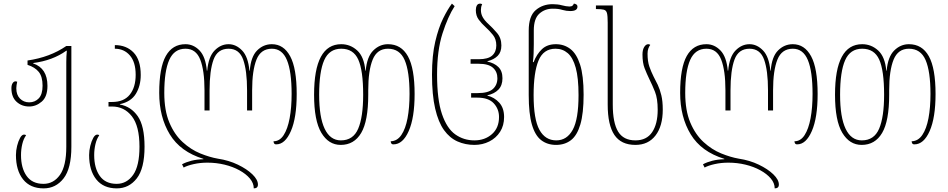

<svg xmlns="http://www.w3.org/2000/svg" viewBox="-20 -790 5233 1060"><path d="M221 250Q147 250 107.5 200.5Q68 151 68 66Q68 41 74.5 15Q81 -11 91 -29Q101 -47 113 -47Q117 -47 119.5 -46Q122 -45 124 -43Q110 -24 103 5.5Q96 35 96 66Q96 138 127 181.5Q158 225 220 225Q276 225 311 175.5Q346 126 346 20V-447Q346 -479 349 -510H346Q271 -456 163 -442V-440Q242 -413 242 -316Q242 -256 210.5 -229Q179 -202 141 -202Q100 -202 71.5 -228Q43 -254 43 -303Q43 -320 49.5 -330.5Q56 -341 66 -341Q69 -341 75 -339Q73 -329 71.5 -320.5Q70 -312 70 -303Q70 -266 90.5 -245.5Q111 -225 141 -225Q173 -225 194 -247Q215 -269 215 -317Q215 -367 194 -393Q173 -419 132 -432V-456Q194 -465 247.5 -485Q301 -505 346 -536H374V20Q374 140 331 195Q288 250 221 250Z M625 250Q551 250 511.5 200.5Q472 151 472 66Q472 41 478.5 15Q485 -11 495 -29Q505 -47 517 -47Q521 -47 523.5 -46Q526 -45 528 -43Q514 -24 507 5.5Q500 35 500 66Q500 138 531 181.5Q562 225 624 225Q680 225 715 175.5Q750 126 750 20Q750 -94 708 -148Q666 -202 598 -202H579V-227H599Q664 -227 696.5 -267.5Q729 -308 729 -377Q729 -447 697 -484Q665 -521 614 -521V-541Q678 -541 717.5 -500Q757 -459 757 -376Q757 -316 730 -272Q703 -228 642 -215V-213Q703 -202 740.5 -148.5Q778 -95 778 20Q778 140 735 195Q692 250 625 250Z M1481 -546Q1546 -546 1582 -479.5Q1618 -413 1618 -271Q1618 -140 1586 -66.5Q1554 7 1505 7Q1496 7 1493 1Q1490 -5 1490 -10Q1524 -10 1546 -44Q1568 -78 1579 -137Q1590 -196 1590 -271Q1590 -396 1564 -458.5Q1538 -521 1481 -521Q1420 -521 1396 -461Q1372 -401 1372 -291V-180H1344V-291Q1344 -401 1322.5 -461Q1301 -521 1242 -521Q1181 -521 1159 -461Q1137 -401 1137 -291V-180H1109V-291Q1109 -401 1085.5 -461Q1062 -521 1004 -521Q942 -521 914.5 -459.5Q887 -398 887 -277Q887 -180 915 -113.5Q943 -47 988.5 -5.5Q1034 36 1085.5 57Q1137 78 1183 86Q1243 95 1293 119Q1343 143 1373.5 172.5Q1404 202 1404 229Q1404 250 1381 250Q1381 221 1359.5 195.5Q1338 170 1301.5 150Q1265 130 1219.5 119Q1174 108 1125 108Q1085 108 1049.5 116Q1014 124 994 135L985 117Q1007 105 1036.5 97.5Q1066 90 1103 89V87Q976 48 917.5 -48Q859 -144 859 -277Q859 -416 895.5 -481Q932 -546 1004 -546Q1048 -546 1081.5 -511.5Q1115 -477 1122 -400H1124Q1131 -477 1165 -511.5Q1199 -546 1242 -546Q1283 -546 1316.5 -511.5Q1350 -477 1357 -400H1359Q1365 -477 1399.5 -511.5Q1434 -546 1481 -546Z M1861 10Q1794 10 1754 -57Q1714 -124 1714 -267Q1714 -546 1864 -546Q1914 -546 1952 -511.5Q1990 -477 1997 -400H1999Q2006 -477 2041 -511.5Q2076 -546 2122 -546Q2195 -546 2232 -479.5Q2269 -413 2269 -271Q2269 -140 2236.5 -66.5Q2204 7 2152 7Q2143 7 2140 1Q2137 -5 2137 -10Q2173 -11 2196 -45Q2219 -79 2230 -137.5Q2241 -196 2241 -271Q2241 -396 2214 -458.5Q2187 -521 2122 -521Q2062 -521 2037.5 -461Q2013 -401 2013 -291V-267Q2013 -122 1974 -56Q1935 10 1861 10ZM1862 -15Q1930 -15 1957.5 -79.5Q1985 -144 1985 -267Q1985 -401 1958 -461Q1931 -521 1864 -521Q1798 -521 1770 -458Q1742 -395 1742 -267Q1742 -143 1772.5 -79Q1803 -15 1862 -15Z M2599 10Q2549 10 2506 -9Q2463 -28 2431.5 -71.5Q2400 -115 2382.5 -190.5Q2365 -266 2365 -378Q2365 -484 2383 -560.5Q2401 -637 2426.5 -688.5Q2452 -740 2475 -770L2490 -756Q2453 -699 2423 -605.5Q2393 -512 2393 -378Q2393 -240 2420 -160.5Q2447 -81 2493.5 -48Q2540 -15 2599 -15Q2657 -15 2696 -49.5Q2735 -84 2735 -144Q2735 -188 2706 -219.5Q2677 -251 2615 -251H2581V-276H2617Q2676 -276 2701 -298.5Q2726 -321 2726 -358Q2726 -394 2701.5 -416Q2677 -438 2622 -438H2578V-463H2622Q2675 -463 2697.5 -483.5Q2720 -504 2720 -539Q2720 -574 2701.5 -597Q2683 -620 2660 -641Q2639 -660 2623 -681.5Q2607 -703 2607 -734Q2607 -749 2612.5 -759.5Q2618 -770 2631 -770Q2638 -770 2642 -766Q2638 -759 2636.5 -751Q2635 -743 2635 -735Q2635 -712 2646 -693.5Q2657 -675 2676 -658Q2700 -636 2724 -608Q2748 -580 2748 -539Q2748 -502 2727.5 -481.5Q2707 -461 2671 -452V-450Q2709 -442 2731.5 -420Q2754 -398 2754 -358Q2754 -318 2731.5 -295Q2709 -272 2671 -264V-262Q2709 -253 2736 -223.5Q2763 -194 2763 -144Q2763 -97 2741 -62.5Q2719 -28 2681.5 -9Q2644 10 2599 10Z M3050 10Q3002 10 2968 -16Q2934 -42 2916.5 -102.5Q2899 -163 2899 -265V-621Q2899 -701 2937.5 -734Q2976 -767 3031 -767Q3043 -767 3057 -765.5Q3071 -764 3081 -761Q3092 -758 3104 -756Q3116 -754 3124 -754Q3136 -754 3141.5 -759.5Q3147 -765 3148 -770Q3154 -770 3161 -766Q3168 -762 3168 -753Q3168 -729 3128 -729Q3107 -729 3086 -735Q3073 -739 3061 -740.5Q3049 -742 3031 -742Q2988 -742 2957.5 -714.5Q2927 -687 2927 -622V-546Q2927 -520 2926 -495Q2925 -470 2922 -447H2926Q2943 -491 2972 -518.5Q3001 -546 3049 -546Q3094 -546 3128.5 -520Q3163 -494 3182.5 -433.5Q3202 -373 3202 -267Q3202 -164 3184 -103Q3166 -42 3132 -16Q3098 10 3050 10ZM3051 -15Q3110 -15 3142 -73.5Q3174 -132 3174 -265Q3174 -360 3158.5 -416Q3143 -472 3114.5 -496.5Q3086 -521 3047 -521Q2980 -521 2953 -455.5Q2926 -390 2926 -265Q2926 -132 2958 -73.5Q2990 -15 3051 -15Z M3488 10Q3409 10 3372 -45Q3335 -100 3335 -213V-665Q3335 -702 3331 -717.5Q3327 -733 3313.5 -736.5Q3300 -740 3272 -740H3270V-760H3363V-213Q3363 -112 3392.5 -63.5Q3422 -15 3488 -15Q3550 -15 3580.5 -60.5Q3611 -106 3611 -184Q3611 -246 3596 -283.5Q3581 -321 3565 -353Q3551 -382 3539 -412.5Q3527 -443 3527 -489Q3527 -515 3536.5 -530.5Q3546 -546 3559 -546Q3566 -546 3570 -542Q3564 -535 3559.5 -522.5Q3555 -510 3555 -494Q3555 -451 3565 -422.5Q3575 -394 3588 -368Q3600 -346 3611.5 -321.5Q3623 -297 3631 -264.5Q3639 -232 3639 -185Q3639 -94 3599 -42Q3559 10 3488 10Z M4357 -546Q4422 -546 4458 -479.5Q4494 -413 4494 -271Q4494 -140 4462 -66.5Q4430 7 4381 7Q4372 7 4369 1Q4366 -5 4366 -10Q4400 -10 4422 -44Q4444 -78 4455 -137Q4466 -196 4466 -271Q4466 -396 4440 -458.5Q4414 -521 4357 -521Q4296 -521 4272 -461Q4248 -401 4248 -291V-180H4220V-291Q4220 -401 4198.5 -461Q4177 -521 4118 -521Q4057 -521 4035 -461Q4013 -401 4013 -291V-180H3985V-291Q3985 -401 3961.5 -461Q3938 -521 3880 -521Q3818 -521 3790.5 -459.5Q3763 -398 3763 -277Q3763 -180 3791 -113.5Q3819 -47 3864.5 -5.5Q3910 36 3961.5 57Q4013 78 4059 86Q4119 95 4169 119Q4219 143 4249.5 172.5Q4280 202 4280 229Q4280 250 4257 250Q4257 221 4235.5 195.5Q4214 170 4177.5 150Q4141 130 4095.5 119Q4050 108 4001 108Q3961 108 3925.5 116Q3890 124 3870 135L3861 117Q3883 105 3912.5 97.5Q3942 90 3979 89V87Q3852 48 3793.5 -48Q3735 -144 3735 -277Q3735 -416 3771.5 -481Q3808 -546 3880 -546Q3924 -546 3957.5 -511.5Q3991 -477 3998 -400H4000Q4007 -477 4041 -511.5Q4075 -546 4118 -546Q4159 -546 4192.5 -511.5Q4226 -477 4233 -400H4235Q4241 -477 4275.5 -511.5Q4310 -546 4357 -546Z M4737 10Q4670 10 4630 -57Q4590 -124 4590 -267Q4590 -546 4740 -546Q4790 -546 4828 -511.5Q4866 -477 4873 -400H4875Q4882 -477 4917 -511.5Q4952 -546 4998 -546Q5071 -546 5108 -479.5Q5145 -413 5145 -271Q5145 -140 5112.5 -66.5Q5080 7 5028 7Q5019 7 5016 1Q5013 -5 5013 -10Q5049 -11 5072 -45Q5095 -79 5106 -137.5Q5117 -196 5117 -271Q5117 -396 5090 -458.5Q5063 -521 4998 -521Q4938 -521 4913.5 -461Q4889 -401 4889 -291V-267Q4889 -122 4850 -56Q4811 10 4737 10ZM4738 -15Q4806 -15 4833.5 -79.5Q4861 -144 4861 -267Q4861 -401 4834 -461Q4807 -521 4740 -521Q4674 -521 4646 -458Q4618 -395 4618 -267Q4618 -143 4648.5 -79Q4679 -15 4738 -15Z"/></svg>

Font: Noto Serif Georgian ExtraCondensed Thin
Style: Regular
Weight: 100
Width: 2
Designer: Monotype Design Team, Akaki Razmadze
Foundry: Google LLC
Version: Version 2.003; ttfautohint (v1.8.4.7-5d5b)